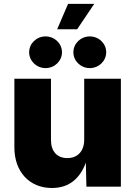

<svg xmlns="http://www.w3.org/2000/svg" viewBox="-20 -944 684 971"><path d="M242.7 6.8C333.5 6.8 386.2 -45.9 414.1 -121.6L417 0H591.3V-545.9H405.8V-237.3C405.8 -179.2 372.1 -144.5 320.8 -144.5C268.6 -144.5 237.8 -178.7 237.8 -235.8V-545.9H52.7V-198.2C52.7 -77.1 127.4 6.8 242.7 6.8ZM434.1 -599.6C480 -599.6 517.1 -635.7 517.1 -679.7C517.1 -724.1 480 -759.8 434.1 -759.8C388.2 -759.8 351.1 -724.1 351.1 -679.7C351.1 -635.7 388.2 -599.6 434.1 -599.6ZM210.4 -599.6C256.3 -599.6 293.5 -635.7 293.5 -679.7C293.5 -724.1 256.3 -759.8 210.4 -759.8C164.6 -759.8 127.4 -724.1 127.4 -679.7C127.4 -635.7 164.6 -599.6 210.4 -599.6ZM269 -795.9H370.1L456.5 -924.3H324.2Z"/></svg>

Font: Raveo ExtraBold
Style: Regular
Weight: 800
Designer: Jakub Foglar, Rasmus Andersson (Inter)
Foundry: Jakubfoglar.com
Version: Version 1.100;Glyphs 3.2.3 (3260)